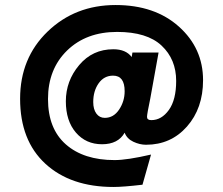

<svg xmlns="http://www.w3.org/2000/svg" viewBox="-20 -732 888 764"><path d="M432 12Q261 12 160.5 -80.5Q60 -173 60 -339Q60 -501 169.5 -606.5Q279 -712 440 -712Q596 -712 692 -626Q788 -540 788 -413Q788 -301 724 -228.5Q660 -156 561 -156Q536 -156 510.5 -168Q485 -180 476 -204Q450 -158 386 -158Q322 -158 282 -204.5Q242 -251 242 -329Q242 -410 295 -473Q348 -536 431 -536Q481 -536 504 -505L507 -523H611L578 -340Q565 -278 565 -267Q565 -254 582 -254Q623 -254 652 -294.5Q681 -335 681 -410Q681 -496 623 -550.5Q565 -605 446 -605Q323 -605 247 -531Q171 -457 171 -338Q171 -220 242 -157.5Q313 -95 436 -95Q486 -95 581 -117L547 3Q470 12 432 12ZM397 -263Q432 -263 454 -296Q476 -329 476 -369Q476 -431 430 -431Q394 -431 372.5 -400.5Q351 -370 351 -326Q351 -297 363.5 -280Q376 -263 397 -263Z"/></svg>

Font: Overpass Heavy
Style: Regular
Weight: 900
Designer: Delve Withrington, Thomas Jockin
Foundry: Delve Fonts
Version: Version 3.000;DELV;Overpass